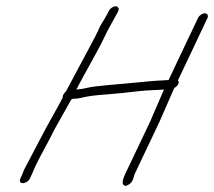

<svg xmlns="http://www.w3.org/2000/svg" viewBox="-20 -550 677 607"><path d="M323.8 -515 320.9 -509C310 -487 297.6 -473 290.2 -453L279.3 -431L188.5 -261C184.6 -258 182.3 -254 180.4 -251C178.4 -248 177.5 -245 178.5 -242C169.5 -223 134.2 -162 124.2 -143L56.4 -14C52.6 -5 50.4 2 47.8 7L44.6 14C40.7 23 43.8 29 51.8 29C59.8 29 70.7 23 74.6 14L77.8 7C80.4 2 83.9 -6 87.7 -15C106 -57 132.3 -99 152.9 -142L203.4 -232C206.3 -238 210.3 -238 218.3 -238C224.3 -238 233.9 -240 246.8 -243C259.8 -246 281.7 -249 311.4 -251C341 -253 377.3 -257 420.8 -262C445.8 -265 475.8 -265 498.4 -267L453.9 -164L376.3 -1C367.3 18 365.5 30 370.9 35C376.4 40 383.3 37 392.8 29C401 22 402.5 8 406.3 -1L484.2 -165L531 -272C542.9 -278 548.7 -290 542.6 -296L635.9 -493C639.4 -501 635.6 -508 627.6 -508C619.6 -508 609.4 -501 605.9 -493L512.9 -297C475.3 -295 458 -294 410.4 -289C362.8 -284 281.2 -279 254 -272C242.1 -269 233.7 -268 229.7 -268C225.7 -268 222.4 -267 221.1 -266C238.5 -302 290.3 -390 309.3 -431L320.5 -454L350.9 -509L353.8 -515C357.4 -523 353.6 -530 345.6 -530C337.6 -530 327.4 -523 323.8 -515Z"/></svg>

Font: MewTooHand
Style: UltIta
Weight: 400
Designer: Mew Too, Robert Jablonski
Version: Version 0.77